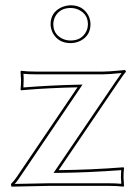

<svg xmlns="http://www.w3.org/2000/svg" viewBox="-20 -698 524 721"><path d="M271 -370.1Q221.2 -369.1 168.2 -366.5Q115.2 -363.8 86.9 -361.3L59.1 -358.9L57.1 -361.8Q59.1 -377.4 59.1 -397Q59.1 -404.3 57.1 -429.2L59.1 -432.1Q82 -429.2 115.2 -429.2H367.2Q387.7 -429.2 434.1 -433.6Q446.3 -435.1 448.2 -435.1Q452.6 -433.1 453.1 -429.2Q444.8 -419.4 422.9 -387.2L200.2 -59.1Q319.8 -60.1 443.8 -69.8L445.8 -66.9Q443.8 -51.3 443.8 -32.2Q443.8 -24.9 445.8 0L443.8 2.9Q420.9 0 388.2 0H162.1L22.9 2.9L21 -6.8Q34.7 -21 42 -32.2ZM169.9 -606.9Q169.9 -650.4 209.5 -669.9Q226.6 -677.7 245.1 -678.2Q290.5 -678.2 311.5 -640.6Q319.8 -624.5 319.8 -606.9Q319.8 -563.5 280.3 -543.9Q263.2 -536.1 245.1 -536.1Q199.7 -536.1 178.7 -573.2Q170.4 -589.4 169.9 -606.9ZM271 -379.9 290 -380.4 50.3 -26.4Q42.5 -14.6 35.2 -7.3Q136.2 -9.8 162.1 -9.8H388.2Q414.6 -9.8 435.5 -7.8Q434.1 -24.4 434.1 -32.2Q434.1 -43.9 435.1 -59.1Q308.1 -49.8 200.2 -48.8H181.2L414.6 -392.6Q430.2 -415.5 436.5 -423.8Q388.2 -418.9 367.2 -418.9H115.2Q88.9 -418.9 67.9 -420.9Q69.3 -404.3 68.8 -397Q68.8 -385.3 67.9 -369.6Q171.4 -377.9 271 -379.9ZM180.2 -606.9Q180.2 -568.8 215.3 -552.2Q229.5 -545.9 245.1 -545.9Q287.1 -545.9 304.2 -580.6Q310.1 -593.3 310.1 -606.9Q310.1 -645 274.9 -661.6Q260.7 -668 245.1 -668Q203.1 -668 186 -633.3Q180.2 -620.1 180.2 -606.9Z"/></svg>

Font: Linux Biolinum Outline O
Style: Bold
Weight: 700
Designer: Philipp H. Poll
Foundry: Philipp H. Poll
Version: Version 0.9.2